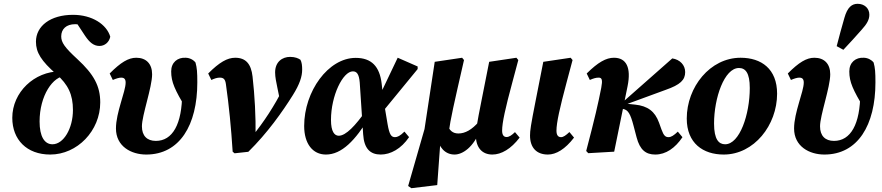

<svg xmlns="http://www.w3.org/2000/svg" viewBox="-20 -805 4681 1019"><path d="M246.6 15.2C390 15.2 512 -110.8 512 -261.5C512 -347.6 478.6 -410.4 390.5 -491.4C322.4 -553.9 304.9 -580.2 304.9 -611.9C304.9 -650.5 331.6 -676.6 378.8 -676.6C404.9 -676.6 419.9 -672.7 447.6 -650.6L434.1 -698.6L374.1 -702.2L431 -615.8C455.2 -579.7 477.7 -561.1 508 -561.1C535.2 -561.1 559.3 -580.2 565.2 -610.3C545.9 -675.7 468.9 -726.3 367.5 -726.3C248 -726.3 170.8 -667.3 170.8 -583.5C170.8 -526.5 198.8 -481.7 278.9 -411.5C342 -356.2 367.1 -302.5 367.1 -221.3C367.1 -123 317.4 -39.3 258.5 -39.3C215.7 -39.3 190.1 -81.1 190.1 -160.3C190.1 -296.3 260.3 -402.8 331.7 -402.8L299.2 -426.3C162.3 -426.3 45.2 -315.5 45.2 -179.6C45.2 -63.7 122.2 15.2 246.6 15.2Z M756.2 15.2C933.5 15.2 1027.2 -140.8 1027.2 -367.5C1027.2 -421.7 1025.5 -444.2 1017.6 -473.1C1007 -487.2 987.3 -497.8 966.3 -498.5C922.1 -501.4 888.5 -473.6 888.5 -426.2C888.5 -368.1 908.3 -329 967.2 -228.2L985.3 -336.6L945.6 -379.6C946.4 -356.1 946.7 -334.1 946.7 -311.7C946.7 -144.8 895.2 -57.2 807.2 -57.2C760.7 -57.2 733.2 -84 733.2 -134.5C733.2 -193.2 787.3 -341.6 787.3 -410.8C787.3 -465.7 756.4 -498.5 703 -498.5C661.4 -498.5 620.8 -474 562.1 -415L578.7 -380.6C596.2 -388.3 612.6 -393 622.6 -393C639.7 -393 646.8 -384.9 646.8 -366.4C646.8 -319.1 595.4 -207.7 595.4 -123.2C595.4 -27.6 676.8 15.2 756.2 15.2Z M1214.8 0 1224.9 8.6 1298 0.6C1398.7 -98.4 1478.5 -211.1 1534.5 -300.6C1570.5 -358.2 1583.7 -398.8 1583.7 -435.7C1583.7 -456.3 1581.7 -474.7 1574.4 -487.9C1564.1 -495.1 1546.7 -503.1 1519.8 -503.1C1478.4 -503.1 1440.1 -477.1 1440.1 -420.6C1440.1 -395.4 1446.4 -367.4 1452.1 -339.3L1470.5 -249.1L1504.2 -372.9C1498.2 -361.1 1491.7 -350.4 1484.6 -337.2C1433.7 -240.9 1385.5 -163.7 1314.2 -76.2L1336.4 -78.9C1337.9 -189.2 1331.8 -297.6 1320.4 -398.6C1312.8 -465.9 1284.5 -498.5 1228.2 -498.5C1186.4 -498.5 1144.2 -474.4 1085 -415L1101.6 -380.6C1118.8 -388.5 1132.3 -393 1146.7 -393C1165.6 -393 1175.6 -385.5 1179.1 -357.3C1195.3 -243.4 1206.6 -129 1214.8 0Z M1709.7 15.2C1793.4 15.2 1866.1 -59.7 1941 -184.4L1922.2 -217.8C1866.9 -139.1 1816 -84.6 1777.9 -84.6C1755.3 -84.6 1736.6 -106.2 1736.6 -168.2C1736.6 -297.8 1799.9 -426.3 1852.7 -426.3C1872.8 -426.3 1885.3 -413 1889.2 -367.5L1907.4 -91.9C1912.2 -15.6 1945.4 15.2 2000.6 15.2C2052.9 15.2 2109.2 -15.2 2151.1 -77.2L2126.5 -106.6C2103.9 -83.8 2088.9 -77.1 2076.7 -77.1C2057.4 -77.1 2046.9 -88.4 2037 -146.4L2019.6 -250L2015.2 -274.9L2005.6 -361C1995 -451.4 1952.7 -497.8 1867.7 -497.8C1722.1 -497.8 1594.3 -320.1 1594.3 -136.4C1594.3 -42.2 1639.7 15.2 1709.7 15.2ZM2011.8 -213.2 2196.6 -438.5V-452.2L2090.7 -498.7L1978.4 -263.1L2011.8 -213.2Z M2163.3 193.8 2300.5 177.3 2318.7 -72.5 2361.6 -103C2371.3 -175.2 2387.7 -246.6 2442.6 -486.4L2432.5 -498.5L2287.2 -476.9L2233 -119.8L2146.1 182.2L2163.3 193.8ZM2392.4 15.2C2435 15.2 2493.3 -22.8 2529.9 -117.5L2521.6 -159.4C2484.7 -116.4 2448.4 -96.6 2412.9 -96.6C2383.2 -96.6 2363.9 -112.4 2354.1 -145.9L2300.6 -75.5C2308.9 -25.6 2340.7 15.2 2392.4 15.2ZM2593 15.2C2641 15.2 2692.1 -14.7 2737.8 -74.7L2713.1 -103.9C2696.5 -87.6 2682.5 -77.8 2668.4 -77.8C2652.4 -77.8 2644.9 -90.3 2644.9 -111.8C2644.9 -153.9 2662.3 -231.5 2699 -367.3L2730.8 -486.4L2720.7 -498.5L2576.2 -476.9L2536.1 -274.5C2509.6 -141.6 2505.6 -113.1 2505.6 -85.6C2505.6 -21.5 2539 15.2 2593 15.2Z M2887.9 15.2C2931.4 15.2 2979.3 -13 3026.6 -74.7L3002 -104.2C2982.9 -86.2 2970 -77.1 2957.5 -77.1C2940.8 -77.1 2933.3 -89.5 2933.3 -111.8C2933.3 -153.2 2951 -233 2987 -367.3L3018.8 -486.4L3008.6 -498.5L2863.4 -476.9L2822.7 -270.1C2796.7 -138.7 2793 -111.7 2793 -85.6C2793 -21.5 2827.4 15.2 2887.9 15.2Z M3091.1 -3.6 3102.1 8 3239.7 0 3310.7 -347.6C3330.8 -446.7 3304 -498.5 3238.4 -498.5C3196.8 -498.5 3154.1 -474.7 3093.8 -415L3110.4 -380.6C3128.9 -388.7 3142.5 -393 3157.6 -393C3175 -393 3178.8 -380.1 3171 -339C3154.7 -255.3 3137.3 -179.5 3091.1 -3.6ZM3457.5 15.2C3513.9 15.2 3563.4 -19.3 3602 -76.9L3577.4 -106.4C3556.5 -86.5 3542.3 -77.1 3528.3 -77.1C3512.5 -77.1 3502.8 -83.9 3490.5 -118.2L3477.8 -153.6C3456.2 -213.3 3418.6 -242.8 3349.7 -249.9L3298.3 -255.2L3286.7 -245.1L3512.1 -327.8C3591.3 -355.3 3616.4 -380.9 3616.4 -422.5C3616.4 -459.4 3589 -488.9 3548 -495L3271.4 -250.9L3275.1 -229.1L3287.2 -226.7C3312.8 -221.9 3325.7 -201.7 3342.3 -138.2L3358.6 -76C3376.2 -9.3 3407.8 15.2 3457.5 15.2Z M3821 15.2C3982.1 15.2 4104.3 -140.9 4104.3 -307.7C4104.3 -439.4 4020.7 -498.5 3910.6 -498.5C3748.6 -498.5 3624.8 -343 3624.8 -176C3624.8 -44.7 3711.5 15.2 3821 15.2ZM3828.4 -39.3C3795.3 -39.3 3769.7 -64.2 3769.7 -149.3C3769.7 -284.6 3824 -444.1 3901.8 -444.1C3936.1 -444.1 3959.3 -418.7 3959.3 -337.8C3959.3 -198.1 3905.9 -39.3 3828.4 -39.3Z M4355.2 15.2C4532.5 15.2 4626.2 -140.8 4626.2 -367.5C4626.2 -421.7 4624.5 -444.2 4616.6 -473.1C4606 -487.2 4586.3 -497.8 4565.3 -498.5C4521.1 -501.4 4487.5 -473.6 4487.5 -426.2C4487.5 -368.1 4507.3 -329 4566.2 -228.2L4584.3 -336.6L4544.6 -379.6C4545.4 -356.1 4545.7 -334.1 4545.7 -311.7C4545.7 -144.8 4494.2 -57.2 4406.2 -57.2C4359.7 -57.2 4332.2 -84 4332.2 -134.5C4332.2 -193.2 4386.3 -341.6 4386.3 -410.8C4386.3 -465.7 4355.4 -498.5 4302 -498.5C4260.4 -498.5 4219.8 -474 4161.1 -415L4177.7 -380.6C4195.2 -388.3 4211.6 -393 4221.6 -393C4238.7 -393 4245.8 -384.9 4245.8 -366.4C4245.8 -319.1 4194.4 -207.7 4194.4 -123.2C4194.4 -27.6 4275.8 15.2 4355.2 15.2ZM4420.5 -560 4456 -540.7C4489.9 -576.7 4521.2 -610.9 4552.9 -647C4580.7 -677.5 4593.9 -700.5 4593.9 -727.1C4593.9 -762 4566.7 -784.8 4531.9 -784.8C4501.9 -784.8 4477.5 -767.8 4461.4 -710C4447.7 -664.1 4433.6 -609.5 4420.5 -560Z"/></svg>

Font: Source Serif Variable
Style: Italic
Weight: 389
Italic angle: -12°
Designer: Frank Grießhammer
Foundry: Adobe Systems Incorporated
Version: Version 3.001;hotconv 1.0.111;makeotfexe 2.5.65597